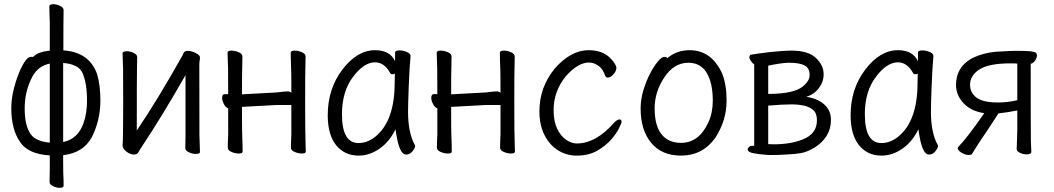

<svg xmlns="http://www.w3.org/2000/svg" viewBox="-20 -726 5040 918"><path d="M265 172Q250 172 233.5 164Q217 156 217 144L218 83Q218 49 218 17Q117 11 78 -44Q34 -106 34 -207Q34 -250 44 -292.5Q54 -335 68 -370.5Q82 -406 97.5 -430Q113 -454 127 -454Q141 -454 140 -455Q161 -478 218 -484Q218 -611 218 -620Q217 -641 216.5 -663.5Q216 -686 216 -696Q216 -706 235 -706Q250 -706 267 -698Q284 -690 284 -678Q283 -626 283 -485Q407 -477 444 -372Q460 -320 460 -245Q460 -152 419 -70Q378 5 282 16Q282 35 282 55Q282 106 284 138V163Q284 172 265 172ZM218 -44Q218 -282 218 -422Q161 -410 134 -358Q98 -289 98 -208Q98 -123 128 -83Q152 -50 218 -44ZM282 -47Q353 -61 380 -139Q396 -186 396 -245Q396 -330 374 -378Q355 -419 282 -425Q282 -275 282 -47Z M621 13Q602 13 584 -1.5Q566 -16 566 -31Q569 -61 569 -225Q569 -374 568.5 -395Q568 -416 567 -438.5Q566 -461 566 -471Q566 -481 586 -481Q602 -481 619 -473Q636 -465 636 -453L635 -394Q634 -376 634 -102Q736 -253 849 -455Q851 -457 858 -473Q863 -483 878 -483Q888 -483 901.5 -478.5Q915 -474 925.5 -466.5Q936 -459 936 -452Q936 -442 934.5 -435.5Q933 -429 933 -415Q933 -100 933.5 -79.5Q934 -59 935 -35Q936 -11 936 1Q936 10 915 10Q900 10 883 2Q866 -6 866 -18Q866 -43 867 -81V-367Q759 -177 659 -26Q650 -13 643 0Q636 13 621 13Z M1121 8Q1105 8 1087 0.5Q1069 -7 1069 -20Q1069 -45 1071 -83V-208Q1059 -212 1050.5 -228.5Q1042 -245 1042 -258Q1042 -276 1055 -276H1071Q1071 -377 1070.5 -398Q1070 -419 1069 -441.5Q1068 -464 1068 -474Q1068 -484 1087 -484Q1103 -484 1121 -476.5Q1139 -469 1139 -456L1138 -397Q1137 -379 1137 -275L1303 -284Q1326 -287 1337 -288Q1348 -289 1357 -289Q1366 -289 1373 -282Q1373 -378 1372 -398Q1370 -442 1370 -474Q1370 -484 1389 -484Q1405 -484 1423 -476.5Q1441 -469 1441 -456L1440 -397Q1439 -379 1439 -238Q1439 -85 1441 -37L1442 -1Q1442 8 1423 8Q1407 8 1389 0.5Q1371 -7 1371 -20Q1371 -45 1373 -83V-224H1304L1137 -215Q1137 -102 1138 -81Q1140 -36 1140 -1Q1140 8 1121 8Z M1695 18Q1627 18 1587 -32Q1547 -82 1547 -175Q1547 -302 1617.5 -394Q1688 -486 1773 -486Q1845 -486 1869 -433V-475Q1869 -485 1891 -485Q1907 -485 1925 -477.5Q1943 -470 1943 -458Q1938 -411 1934 -306Q1931 -225 1931 -193Q1931 -91 1963 -34L1965 -29Q1965 -19 1952.5 -3Q1940 13 1922 13Q1906 13 1895.5 -8.5Q1885 -30 1879 -60.5Q1873 -91 1871 -108Q1843 -49 1795 -15.5Q1747 18 1695 18ZM1694 -42Q1736 -42 1774 -72Q1867 -147 1867 -330Q1867 -356 1868 -374Q1865 -371 1855 -371Q1849 -371 1846 -376Q1818 -428 1773 -428Q1720 -428 1667.5 -358Q1615 -288 1615 -180Q1615 -42 1694 -42Z M2121 8Q2105 8 2087 0.5Q2069 -7 2069 -20Q2069 -45 2071 -83V-208Q2059 -212 2050.5 -228.5Q2042 -245 2042 -258Q2042 -276 2055 -276H2071Q2071 -377 2070.5 -398Q2070 -419 2069 -441.5Q2068 -464 2068 -474Q2068 -484 2087 -484Q2103 -484 2121 -476.5Q2139 -469 2139 -456L2138 -397Q2137 -379 2137 -275L2303 -284Q2326 -287 2337 -288Q2348 -289 2357 -289Q2366 -289 2373 -282Q2373 -378 2372 -398Q2370 -442 2370 -474Q2370 -484 2389 -484Q2405 -484 2423 -476.5Q2441 -469 2441 -456L2440 -397Q2439 -379 2439 -238Q2439 -85 2441 -37L2442 -1Q2442 8 2423 8Q2407 8 2389 0.5Q2371 -7 2371 -20Q2371 -45 2373 -83V-224H2304L2137 -215Q2137 -102 2138 -81Q2140 -36 2140 -1Q2140 8 2121 8Z M2737 18Q2689 18 2648.5 -7Q2608 -32 2583.5 -80Q2559 -128 2559 -194Q2559 -309 2633 -399Q2710 -486 2794 -486Q2863 -486 2900 -446Q2927 -417 2927 -401Q2927 -386 2913 -370.5Q2899 -355 2886 -355Q2877 -355 2873 -365Q2863 -394 2846 -408Q2822 -427 2796 -427Q2743 -427 2685 -361Q2627 -290 2627 -199Q2627 -146 2644 -110.5Q2661 -75 2687 -57.5Q2713 -40 2737 -40Q2829 -40 2916 -139Q2931 -155 2942 -155Q2952 -155 2952 -143Q2952 -138 2939.5 -112.5Q2927 -87 2901 -57.5Q2875 -28 2834.5 -5Q2794 18 2737 18Z M3236 18Q3144 18 3093.5 -43Q3043 -104 3043 -207Q3043 -251 3056 -294Q3069 -337 3087.5 -373Q3106 -409 3125 -431.5Q3144 -454 3155 -454Q3168 -454 3171 -448Q3215 -486 3277 -486Q3382 -486 3433 -374Q3454 -321 3454 -245Q3454 -150 3400 -67Q3339 18 3236 18ZM3236 -43Q3322 -43 3367 -141Q3388 -187 3388 -245Q3388 -329 3359 -377.5Q3330 -426 3271 -426Q3203 -426 3156.5 -356.5Q3110 -287 3110 -208Q3110 -125 3143 -84Q3176 -43 3236 -43Z M3653 15Q3608 12 3581.5 6.5Q3555 1 3555 -12Q3555 -18 3561.5 -23.5Q3568 -29 3579 -29H3586V-418Q3577 -424 3570 -434.5Q3563 -445 3563 -453Q3563 -464 3574 -465Q3587 -468 3661 -477Q3727 -484 3765 -484Q3844 -484 3881 -449Q3918 -414 3918 -371Q3918 -335 3895.5 -305Q3873 -275 3835 -263Q3887 -256 3920 -227.5Q3953 -199 3953 -153Q3953 -110 3932.5 -77Q3912 -44 3877 -22Q3842 0 3810 6Q3782 11 3735 13Q3705 15 3680 15ZM3679 -36Q3760 -36 3817 -59Q3886 -85 3886 -151Q3886 -185 3867.5 -200.5Q3849 -216 3822 -221.5Q3795 -227 3768 -227Q3723 -227 3653 -221V-37ZM3653 -277Q3776 -277 3819 -313Q3851 -339 3851 -367Q3851 -401 3826.5 -413.5Q3802 -426 3751 -426Q3734 -426 3704.5 -421.5Q3675 -417 3653 -412Z M4195 18Q4127 18 4087 -32Q4047 -82 4047 -175Q4047 -302 4117.5 -394Q4188 -486 4273 -486Q4345 -486 4369 -433V-475Q4369 -485 4391 -485Q4407 -485 4425 -477.5Q4443 -470 4443 -458Q4438 -411 4434 -306Q4431 -225 4431 -193Q4431 -91 4463 -34L4465 -29Q4465 -19 4452.5 -3Q4440 13 4422 13Q4406 13 4395.5 -8.5Q4385 -30 4379 -60.5Q4373 -91 4371 -108Q4343 -49 4295 -15.5Q4247 18 4195 18ZM4194 -42Q4236 -42 4274 -72Q4367 -147 4367 -330Q4367 -356 4368 -374Q4365 -371 4355 -371Q4349 -371 4346 -376Q4318 -428 4273 -428Q4220 -428 4167.5 -358Q4115 -288 4115 -180Q4115 -42 4194 -42Z M4611 15Q4601 15 4588.5 10Q4576 5 4567.5 -3Q4559 -11 4559 -16Q4559 -20 4562 -24Q4603 -65 4686 -185Q4623 -194 4587 -232.5Q4551 -271 4551 -320Q4551 -404 4625 -446Q4690 -479 4771 -480Q4810 -483 4842 -483Q4889 -483 4909 -480.5Q4929 -478 4933.5 -473Q4938 -468 4938 -461Q4938 -450 4929 -436.5Q4920 -423 4908 -421Q4908 -81 4909 -50Q4910 -19 4911 0Q4911 12 4888 12Q4872 12 4856.5 4.5Q4841 -3 4841 -13L4842 -40L4844 -106V-198Q4795 -188 4754 -184L4707 -112Q4657 -39 4636 -4Q4632 2 4628.5 8.5Q4625 15 4611 15ZM4752 -236Q4798 -236 4844 -247V-422Q4836 -423 4811 -423Q4708 -423 4663 -394Q4618 -365 4618 -320Q4618 -289 4640 -267Q4669 -236 4752 -236Z"/></svg>

Font: LXGW WenKai Mono TC
Style: Regular
Weight: 400
Designer: LXGW / Fontworks Inc.
Foundry: LXGW / Fontworks Inc.
Version: Version 1.330